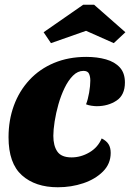

<svg xmlns="http://www.w3.org/2000/svg" viewBox="-20 -770 549 810"><path d="M224 20Q129 20 72.5 -30.5Q16 -81 16 -191Q16 -263 38.5 -324.5Q61 -386 104 -432.5Q147 -479 208 -504.5Q269 -530 344 -530Q390 -530 427 -519.5Q464 -509 485.5 -485.5Q507 -462 507 -422Q507 -369 471.5 -345.5Q436 -322 388 -322Q379 -322 365.5 -324Q352 -326 343 -330Q351 -350 356 -379Q361 -408 361 -430Q361 -447 355.5 -459Q350 -471 332 -471Q308 -471 288 -451Q268 -431 252.5 -399Q237 -367 226.5 -330Q216 -293 210.5 -257.5Q205 -222 205 -197Q205 -155 222 -130.5Q239 -106 282 -106Q321 -106 357 -127Q393 -148 409 -186Q429 -176 438 -161.5Q447 -147 447 -125Q447 -79 414.5 -46.5Q382 -14 331.5 3Q281 20 224 20ZM195 -588 164 -634 331 -750H377L509 -634L460 -588L343 -640Z"/></svg>

Font: Sansita Swashed Light ExtraBold
Style: Regular
Weight: 800
Version: Version 1.003